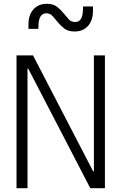

<svg xmlns="http://www.w3.org/2000/svg" viewBox="-20 -992 640 1012"><path d="M475 -700H533V0H456L129 -630H125V0H67V-700H154L471 -89H475ZM130 -840H182L183 -861Q184 -891 194.5 -906.5Q205 -922 224 -922Q244 -922 257.5 -907Q271 -892 285.5 -874Q300 -856 320 -841Q340 -826 373 -826Q418 -826 444 -855.5Q470 -885 470 -934V-958H418L417 -937Q416 -907 406 -891.5Q396 -876 376 -876Q355 -876 341.5 -891Q328 -906 313.5 -924Q299 -942 279.5 -957Q260 -972 227 -972Q182 -972 156 -942.5Q130 -913 130 -864Z"/></svg>

Font: CommitMonoV142 ExtLt
Style: Regular
Weight: 200
Monospace: yes
Designer: Eigil Nikolajsen
Foundry: Eigil Nikolajsen
Version: Version 1.142